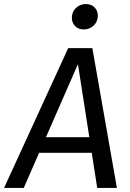

<svg xmlns="http://www.w3.org/2000/svg" viewBox="-52 -926 639 946"><path d="M284 -689H403L524 0H427L332 -610L65 0H-32ZM158 -250H400L412 -173H124ZM361 -781Q334 -781 318 -797.5Q302 -814 302 -838Q302 -867 322 -886.5Q342 -906 371 -906Q398 -906 414 -889.5Q430 -873 430 -849Q430 -820 410 -800.5Q390 -781 361 -781Z"/></svg>

Font: Fira Sans Variable
Style: Italic
Weight: 397
Italic angle: -8°
Designer: Carrois Corporate & Edenspiekermann AG
Foundry: Carrois Corporate GbR & Edenspiekermann AG
Version: Version 4.202